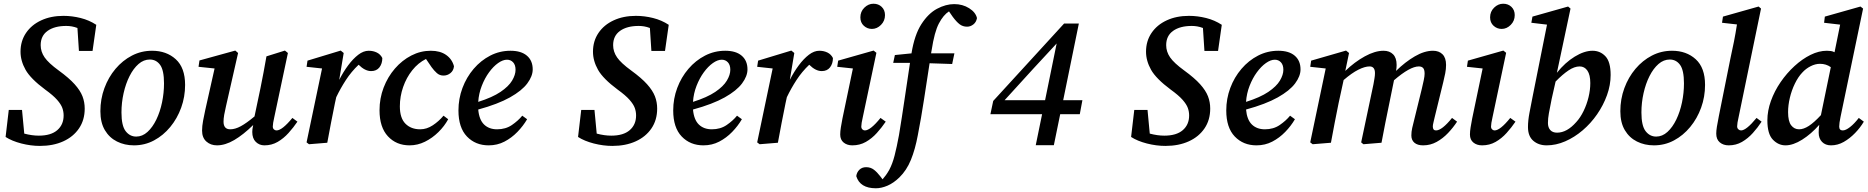

<svg xmlns="http://www.w3.org/2000/svg" viewBox="-20 -765 10012 1029"><path d="M10 -31 27 -176H98L110 -49Q151 -38 188 -38Q253 -38 287 -67.5Q321 -97 321 -146Q321 -167 314 -186.5Q307 -206 286 -230Q265 -254 222 -285Q144 -343 117 -391Q90 -439 90 -488Q90 -545 119.5 -588.5Q149 -632 201 -656Q253 -680 320 -680Q366 -680 412 -668.5Q458 -657 496 -632L476 -492H403L395 -615Q379 -621 364.5 -623.5Q350 -626 335 -626Q272 -626 235 -599.5Q198 -573 198 -523Q198 -488 219 -457.5Q240 -427 295 -387Q350 -347 380 -313.5Q410 -280 422 -249Q434 -218 434 -183Q434 -122 403.5 -77Q373 -32 319 -7.5Q265 17 194 17Q145 17 94.5 4Q44 -9 10 -31Z M698 14Q648 14 607 -6.5Q566 -27 542 -67.5Q518 -108 518 -169Q518 -234 539.5 -292.5Q561 -351 599 -396Q637 -441 687 -467Q737 -493 795 -493Q872 -493 922 -447.5Q972 -402 972 -310Q972 -246 951 -188Q930 -130 892.5 -84.5Q855 -39 805.5 -12.5Q756 14 698 14ZM710 -33Q743 -33 770.5 -58Q798 -83 818 -124.5Q838 -166 848.5 -216.5Q859 -267 859 -318Q859 -389 838 -417.5Q817 -446 783 -446Q750 -446 722.5 -422Q695 -398 674.5 -357.5Q654 -317 642.5 -266Q631 -215 631 -162Q631 -91 653.5 -62Q676 -33 710 -33Z M1397 14Q1370 14 1351 -4.5Q1332 -23 1332 -58Q1332 -65 1333 -73.5Q1334 -82 1337 -95Q1284 -43 1235.5 -14.5Q1187 14 1143 14Q1109 14 1086 -6.5Q1063 -27 1063 -65Q1063 -89 1068.5 -118.5Q1074 -148 1080 -175L1130 -398L1044 -407L1049 -441L1241 -494L1256 -481L1191 -195Q1185 -170 1181.5 -149.5Q1178 -129 1178 -113Q1178 -72 1214 -72Q1240 -72 1270.5 -88.5Q1301 -105 1344 -141L1376 -293Q1384 -335 1392.5 -377.5Q1401 -420 1408 -463L1507 -494L1523 -481L1450 -137Q1442 -102 1442 -87Q1442 -77 1448 -71.5Q1454 -66 1462 -66Q1492 -66 1547 -133L1574 -113Q1553 -82 1526.5 -52.5Q1500 -23 1468 -4.5Q1436 14 1397 14Z M1623 -2 1706 -398 1623 -407 1628 -440 1806 -494 1822 -481 1798 -337Q1820 -380 1846 -415Q1872 -450 1900 -471.5Q1928 -493 1956 -493Q1980 -493 1999.5 -483.5Q2019 -474 2029 -454Q2029 -424 2013.5 -404Q1998 -384 1969 -384Q1936 -384 1902 -418Q1863 -381 1834 -336.5Q1805 -292 1782 -244L1775 -212Q1764 -159 1754 -106.5Q1744 -54 1734 0L1636 8Z M2175 14Q2104 14 2059 -34.5Q2014 -83 2014 -174Q2014 -238 2036 -295.5Q2058 -353 2096.5 -397.5Q2135 -442 2184.5 -467.5Q2234 -493 2289 -493Q2339 -493 2371 -470.5Q2403 -448 2413 -410Q2411 -387 2394.5 -373.5Q2378 -360 2357 -360Q2336 -360 2321 -373.5Q2306 -387 2293 -405L2263 -449Q2221 -428 2189.5 -388.5Q2158 -349 2140.5 -298.5Q2123 -248 2123 -195Q2123 -132 2153 -102Q2183 -72 2232 -72Q2267 -72 2299.5 -93.5Q2332 -115 2357 -145L2382 -126Q2362 -89 2329.5 -57Q2297 -25 2257.5 -5.5Q2218 14 2175 14Z M2697 -445Q2675 -445 2649.5 -427Q2624 -409 2601 -377.5Q2578 -346 2562 -305Q2546 -264 2543 -219Q2619 -243 2662.5 -272.5Q2706 -302 2724.5 -333Q2743 -364 2743 -391Q2743 -417 2730 -431Q2717 -445 2697 -445ZM2599 14Q2528 14 2482.5 -33.5Q2437 -81 2437 -173Q2437 -236 2458.5 -293.5Q2480 -351 2518.5 -396Q2557 -441 2607.5 -467Q2658 -493 2716 -493Q2773 -493 2804 -466.5Q2835 -440 2835 -393Q2835 -357 2806 -318Q2777 -279 2713 -243Q2649 -207 2543 -178Q2548 -123 2574.5 -97.5Q2601 -72 2644 -72Q2690 -72 2723.5 -95Q2757 -118 2779 -145L2805 -126Q2784 -90 2753 -58Q2722 -26 2683.5 -6Q2645 14 2599 14Z M3078 -31 3095 -176H3166L3178 -49Q3219 -38 3256 -38Q3321 -38 3355 -67.5Q3389 -97 3389 -146Q3389 -167 3382 -186.5Q3375 -206 3354 -230Q3333 -254 3290 -285Q3212 -343 3185 -391Q3158 -439 3158 -488Q3158 -545 3187.5 -588.5Q3217 -632 3269 -656Q3321 -680 3388 -680Q3434 -680 3480 -668.5Q3526 -657 3564 -632L3544 -492H3471L3463 -615Q3447 -621 3432.5 -623.5Q3418 -626 3403 -626Q3340 -626 3303 -599.5Q3266 -573 3266 -523Q3266 -488 3287 -457.5Q3308 -427 3363 -387Q3418 -347 3448 -313.5Q3478 -280 3490 -249Q3502 -218 3502 -183Q3502 -122 3471.5 -77Q3441 -32 3387 -7.5Q3333 17 3262 17Q3213 17 3162.5 4Q3112 -9 3078 -31Z M3848 -445Q3826 -445 3800.5 -427Q3775 -409 3752 -377.5Q3729 -346 3713 -305Q3697 -264 3694 -219Q3770 -243 3813.5 -272.5Q3857 -302 3875.5 -333Q3894 -364 3894 -391Q3894 -417 3881 -431Q3868 -445 3848 -445ZM3750 14Q3679 14 3633.5 -33.5Q3588 -81 3588 -173Q3588 -236 3609.5 -293.5Q3631 -351 3669.5 -396Q3708 -441 3758.5 -467Q3809 -493 3867 -493Q3924 -493 3955 -466.5Q3986 -440 3986 -393Q3986 -357 3957 -318Q3928 -279 3864 -243Q3800 -207 3694 -178Q3699 -123 3725.5 -97.5Q3752 -72 3795 -72Q3841 -72 3874.5 -95Q3908 -118 3930 -145L3956 -126Q3935 -90 3904 -58Q3873 -26 3834.5 -6Q3796 14 3750 14Z M4038 -2 4121 -398 4038 -407 4043 -440 4221 -494 4237 -481 4213 -337Q4235 -380 4261 -415Q4287 -450 4315 -471.5Q4343 -493 4371 -493Q4395 -493 4414.5 -483.5Q4434 -474 4444 -454Q4444 -424 4428.5 -404Q4413 -384 4384 -384Q4351 -384 4317 -418Q4278 -381 4249 -336.5Q4220 -292 4197 -244L4190 -212Q4179 -159 4169 -106.5Q4159 -54 4149 0L4051 8Z M4483 -44Q4483 -61 4486.5 -82.5Q4490 -104 4495 -130L4551 -398L4467 -407L4472 -440L4662 -494L4677 -482L4604 -137Q4596 -102 4596 -87Q4596 -77 4602 -71.5Q4608 -66 4615 -66Q4645 -66 4699 -133L4727 -113Q4706 -82 4679.5 -52.5Q4653 -23 4620.5 -4.5Q4588 14 4548 14Q4520 14 4501.5 -1Q4483 -16 4483 -44ZM4653 -610Q4628 -610 4609.5 -627Q4591 -644 4591 -672Q4591 -703 4612.5 -724Q4634 -745 4661 -745Q4688 -745 4705.5 -728Q4723 -711 4723 -684Q4723 -653 4701.5 -631.5Q4680 -610 4653 -610Z M4674 244Q4589 244 4569 179Q4572 158 4586 144.5Q4600 131 4622 131Q4646 131 4663.5 144.5Q4681 158 4697 179L4710 196Q4719 186 4728 173.5Q4737 161 4746 145Q4763 113 4774.5 68.5Q4786 24 4798 -41Q4814 -138 4828 -233.5Q4842 -329 4857 -428H4767L4776 -470L4865 -479Q4881 -578 4918 -635.5Q4955 -693 5002 -718Q5049 -743 5094 -743Q5139 -743 5174 -721Q5209 -699 5216 -668Q5212 -646 5196.5 -634Q5181 -622 5163 -622Q5140 -622 5123 -635Q5106 -648 5086 -675L5066 -704Q5036 -685 5012 -639.5Q4988 -594 4973 -496Q4972 -492 4971.5 -488Q4971 -484 4970 -479H5095L5083 -422L4962 -426Q4947 -329 4932 -231Q4917 -133 4899 -41Q4885 35 4862 91.5Q4839 148 4800 186Q4769 216 4736.5 230Q4704 244 4674 244Z M5531 13 5565 -153H5288L5303 -224L5683 -639H5762L5678 -228H5781L5767 -153H5662L5628 13ZM5518 -397 5364 -228H5581L5643 -532Z M6042 -31 6059 -176H6130L6142 -49Q6183 -38 6220 -38Q6285 -38 6319 -67.5Q6353 -97 6353 -146Q6353 -167 6346 -186.5Q6339 -206 6318 -230Q6297 -254 6254 -285Q6176 -343 6149 -391Q6122 -439 6122 -488Q6122 -545 6151.5 -588.5Q6181 -632 6233 -656Q6285 -680 6352 -680Q6398 -680 6444 -668.5Q6490 -657 6528 -632L6508 -492H6435L6427 -615Q6411 -621 6396.5 -623.5Q6382 -626 6367 -626Q6304 -626 6267 -599.5Q6230 -573 6230 -523Q6230 -488 6251 -457.5Q6272 -427 6327 -387Q6382 -347 6412 -313.5Q6442 -280 6454 -249Q6466 -218 6466 -183Q6466 -122 6435.5 -77Q6405 -32 6351 -7.5Q6297 17 6226 17Q6177 17 6126.5 4Q6076 -9 6042 -31Z M6812 -445Q6790 -445 6764.5 -427Q6739 -409 6716 -377.5Q6693 -346 6677 -305Q6661 -264 6658 -219Q6734 -243 6777.5 -272.5Q6821 -302 6839.5 -333Q6858 -364 6858 -391Q6858 -417 6845 -431Q6832 -445 6812 -445ZM6714 14Q6643 14 6597.5 -33.5Q6552 -81 6552 -173Q6552 -236 6573.5 -293.5Q6595 -351 6633.5 -396Q6672 -441 6722.5 -467Q6773 -493 6831 -493Q6888 -493 6919 -466.5Q6950 -440 6950 -393Q6950 -357 6921 -318Q6892 -279 6828 -243Q6764 -207 6658 -178Q6663 -123 6689.5 -97.5Q6716 -72 6759 -72Q6805 -72 6838.5 -95Q6872 -118 6894 -145L6920 -126Q6899 -90 6868 -58Q6837 -26 6798.5 -6Q6760 14 6714 14Z M7015 8 7002 -2 7085 -398 7002 -407 7007 -440 7194 -494 7210 -481 7190 -385Q7240 -433 7294.5 -463Q7349 -493 7395 -493Q7427 -493 7446 -474Q7465 -455 7465 -417Q7465 -400 7462 -385Q7511 -433 7562.5 -463Q7614 -493 7660 -493Q7692 -493 7711 -474Q7730 -455 7730 -417Q7730 -395 7725.5 -372Q7721 -349 7715 -325L7669 -137Q7665 -119 7662 -107Q7659 -95 7659 -87Q7659 -66 7676 -66Q7708 -66 7762 -133L7789 -113Q7768 -81 7740.5 -52Q7713 -23 7679.5 -4.5Q7646 14 7607 14Q7577 14 7560.5 0Q7544 -14 7544 -39Q7544 -59 7548.5 -79Q7553 -99 7560 -126L7600 -289Q7606 -314 7610.5 -335.5Q7615 -357 7615 -370Q7615 -392 7607 -400.5Q7599 -409 7584 -409Q7537 -409 7451 -335L7426 -212Q7415 -159 7404.5 -106.5Q7394 -54 7384 0L7287 8L7275 -2L7341 -314Q7344 -331 7346.5 -346Q7349 -361 7349 -373Q7349 -409 7320 -409Q7295 -409 7260 -391.5Q7225 -374 7181 -336L7154 -212Q7143 -159 7133 -106.5Q7123 -54 7113 0Z M7858 -44Q7858 -61 7861.5 -82.5Q7865 -104 7870 -130L7926 -398L7842 -407L7847 -440L8037 -494L8052 -482L7979 -137Q7971 -102 7971 -87Q7971 -77 7977 -71.5Q7983 -66 7990 -66Q8020 -66 8074 -133L8102 -113Q8081 -82 8054.5 -52.5Q8028 -23 7995.5 -4.5Q7963 14 7923 14Q7895 14 7876.5 -1Q7858 -16 7858 -44ZM8028 -610Q8003 -610 7984.5 -627Q7966 -644 7966 -672Q7966 -703 7987.5 -724Q8009 -745 8036 -745Q8063 -745 8080.5 -728Q8098 -711 8098 -684Q8098 -653 8076.5 -631.5Q8055 -610 8028 -610Z M8276 -106Q8276 -82 8288.5 -68Q8301 -54 8325 -54Q8378 -54 8428 -111Q8450 -135 8467 -170Q8484 -205 8493.5 -244Q8503 -283 8503 -320Q8503 -364 8487.5 -386.5Q8472 -409 8446 -409Q8418 -409 8386 -387.5Q8354 -366 8317 -328L8296 -235Q8286 -185 8281 -157.5Q8276 -130 8276 -106ZM8269 14Q8226 14 8197.5 -10.5Q8169 -35 8169 -84Q8169 -119 8177 -160.5Q8185 -202 8194 -248L8271 -633L8187 -643L8193 -676L8384 -730L8397 -719L8324 -375Q8368 -430 8419.5 -461.5Q8471 -493 8515 -493Q8556 -493 8584 -463.5Q8612 -434 8612 -363Q8612 -309 8592.5 -255Q8573 -201 8539.5 -152.5Q8506 -104 8462 -66.5Q8418 -29 8368.5 -7.5Q8319 14 8269 14Z M8844 14Q8794 14 8753 -6.5Q8712 -27 8688 -67.5Q8664 -108 8664 -169Q8664 -234 8685.5 -292.5Q8707 -351 8745 -396Q8783 -441 8833 -467Q8883 -493 8941 -493Q9018 -493 9068 -447.5Q9118 -402 9118 -310Q9118 -246 9097 -188Q9076 -130 9038.5 -84.5Q9001 -39 8951.5 -12.5Q8902 14 8844 14ZM8856 -33Q8889 -33 8916.5 -58Q8944 -83 8964 -124.5Q8984 -166 8994.5 -216.5Q9005 -267 9005 -318Q9005 -389 8984 -417.5Q8963 -446 8929 -446Q8896 -446 8868.5 -422Q8841 -398 8820.5 -357.5Q8800 -317 8788.5 -266Q8777 -215 8777 -162Q8777 -91 8799.5 -62Q8822 -33 8856 -33Z M9245 14Q9216 14 9197 -2Q9178 -18 9178 -49Q9178 -64 9181.5 -86Q9185 -108 9192 -143L9254 -452Q9264 -497 9273 -542.5Q9282 -588 9289 -634L9209 -643L9214 -676L9405 -730L9418 -719L9298 -138Q9294 -121 9292 -108.5Q9290 -96 9290 -88Q9290 -78 9296.5 -72Q9303 -66 9311 -66Q9339 -66 9394 -133L9421 -113Q9401 -82 9374.5 -52.5Q9348 -23 9316 -4.5Q9284 14 9245 14Z M9563 -164Q9563 -115 9579.5 -93.5Q9596 -72 9622 -72Q9646 -72 9674 -90Q9702 -108 9739 -148L9792 -405Q9767 -423 9734 -423Q9709 -423 9683.5 -410Q9658 -397 9639 -376Q9617 -353 9599.5 -317Q9582 -281 9572.5 -241Q9563 -201 9563 -164ZM9793 14Q9763 14 9745 -4.5Q9727 -23 9727 -54Q9727 -62 9727.5 -72Q9728 -82 9730 -96Q9687 -47 9638.5 -16.5Q9590 14 9549 14Q9511 14 9481.5 -16.5Q9452 -47 9452 -120Q9452 -171 9471 -224Q9490 -277 9523 -325Q9556 -373 9597.5 -411Q9639 -449 9683.5 -471Q9728 -493 9771 -493Q9782 -493 9792.5 -491.5Q9803 -490 9812 -485L9842 -633L9756 -643L9760 -676L9951 -730L9965 -719L9844 -138Q9837 -104 9837 -87Q9837 -66 9856 -66Q9872 -66 9895 -84Q9918 -102 9942 -133L9969 -113Q9950 -81 9922 -52Q9894 -23 9861.5 -4.5Q9829 14 9793 14Z"/></svg>

Font: Source Serif 4 Semibold
Style: Italic
Weight: 600
Italic angle: -12°
Designer: Frank Grießhammer
Foundry: Adobe
Version: Version 4.005;hotconv 1.1.0;makeotfexe 2.6.0